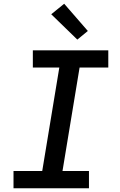

<svg xmlns="http://www.w3.org/2000/svg" viewBox="-20 -1003 640 1023"><path d="M52 0V-92H205L296 -643H155V-735H557V-643H404L313 -92H454V0ZM392 -792 253 -927 322 -983 448 -838Z"/></svg>

Font: Iosevka SS04 SmBd Ex Obl
Style: Regular
Weight: 600
Width: 7
Italic angle: -9°
Monospace: yes
Designer: Belleve Invis
Foundry: Belleve Invis
Version: Version 19.0.0; ttfautohint (v1.8.4)